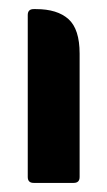

<svg xmlns="http://www.w3.org/2000/svg" viewBox="-20 -402 236 422"><path d="M41 -13V-369Q41 -382 54 -382H59Q106 -382 130.5 -360Q155 -338 155 -284V-13Q155 0 142 0H54Q41 0 41 -13Z"/></svg>

Font: Zain ExtraBold
Style: Regular
Weight: 800
Designer: Zain,Boutros
Foundry: Mobile Telecommunications Company (Zain), 2024
Version: Version 1.50; ttfautohint (v1.8.4)